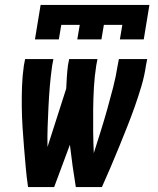

<svg xmlns="http://www.w3.org/2000/svg" viewBox="-20 -760 640 780"><path d="M94 0Q88 -40 84.5 -81Q81 -122 77.5 -162.5Q74 -203 71.5 -244.5Q69 -286 68.5 -327Q68 -368 69.5 -410Q71 -452 77 -494L82 -520H197L192 -494Q186 -452 182.5 -410.5Q179 -369 177 -327.5Q175 -286 173.5 -245Q172 -204 173 -163L249 -400Q250 -423 251.5 -446.5Q253 -470 256 -494L261 -520H376L371 -494Q364 -449 361.5 -404.5Q359 -360 358.5 -315.5Q358 -271 358.5 -226.5Q359 -182 361 -138Q375 -182 389 -226.5Q403 -271 415.5 -315.5Q428 -360 439.5 -404.5Q451 -449 458 -494L463 -520H578L573 -494Q567 -452 554.5 -410Q542 -368 527.5 -327Q513 -286 496.5 -244.5Q480 -203 463.5 -162.5Q447 -122 429.5 -81Q412 -40 394 0H288Q281 -43 275 -85.5Q269 -128 264 -172L200 0ZM122 -600 145 -740H587L564 -600H467L477 -659H402L392 -600H294L304 -659H229L219 -600Z"/></svg>

Font: Iosevka Extrabold Extended
Style: Italic
Weight: 800
Width: 7
Italic angle: -9°
Monospace: yes
Designer: Belleve Invis
Foundry: Belleve Invis
Version: Version 32.5.0; ttfautohint (v1.8.4)